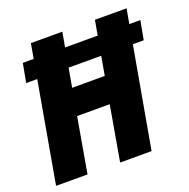

<svg xmlns="http://www.w3.org/2000/svg" viewBox="-123 -805 910 924"><g transform="rotate(-20 332.0 -343.5)"><path d="M10 0 131 -687H292L244 -417H411L459 -687H621L499 0H338L387 -281H220L171 0ZM44 -514 62 -611H664L646 -514Z"/></g></svg>

Font: Archivo Condensed ExtraBold
Style: Italic
Weight: 800
Width: 3
Italic angle: -10°
Designer: Hector Gatti
Foundry: Omnibus-Type
Version: Version 2.001